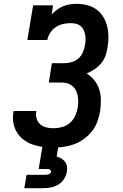

<svg xmlns="http://www.w3.org/2000/svg" viewBox="-20 -763 640 1003"><path d="M259 8Q231 8 203.5 4.5Q176 1 150.5 -8Q125 -17 104 -32.5Q83 -48 69 -70.5Q55 -93 50 -120Q45 -147 50 -175Q50 -177 50.5 -179Q51 -181 51 -183H170Q170 -182 169.5 -181Q169 -180 169 -179Q166 -161 171.5 -143Q177 -125 190.5 -113.5Q204 -102 222 -97.5Q240 -93 259 -93Q281 -93 303.5 -99Q326 -105 344 -120Q362 -135 372 -156.5Q382 -178 386 -200Q388 -215 388.5 -231.5Q389 -248 386 -263Q383 -278 376 -291.5Q369 -305 357 -314.5Q345 -324 330 -328Q315 -332 299 -332H235L251 -433H315Q335 -433 354.5 -438.5Q374 -444 389.5 -457.5Q405 -471 413 -490Q421 -509 424 -528Q427 -542 427 -556Q427 -570 424.5 -583Q422 -596 416 -608Q410 -620 400 -628Q390 -636 376.5 -639Q363 -642 349 -642Q329 -642 309 -637.5Q289 -633 271.5 -621.5Q254 -610 242.5 -592Q231 -574 227 -554H123L153 -735H257L250 -687Q262 -701 278 -712.5Q294 -724 311 -731Q328 -738 346 -740.5Q364 -743 381 -743Q409 -743 436 -736Q463 -729 484 -713.5Q505 -698 519 -675.5Q533 -653 539.5 -627Q546 -601 546.5 -573Q547 -545 542 -517Q539 -495 531.5 -473Q524 -451 509 -433Q494 -415 474 -401.5Q454 -388 433 -379Q456 -365 473 -343.5Q490 -322 498.5 -295.5Q507 -269 507 -240Q507 -211 503 -182Q498 -155 488.5 -128Q479 -101 461 -78Q443 -55 419 -37.5Q395 -20 368.5 -10Q342 0 314 4Q286 8 259 8ZM107 220 119 150H219Q227 150 236 146.5Q245 143 246 135Q246 135 246 135Q246 135 246 135Q247 131 245 127.5Q243 124 239.5 122.5Q236 121 232 120.5Q228 120 224 120H182L202 0H285L276 55Q289 58 300.5 65Q312 72 320 82.5Q328 93 330 107Q332 121 329 135Q326 154 314.5 172Q303 190 285 201Q267 212 247 216Q227 220 207 220Z"/></svg>

Font: Iosevka Curly Slab ExObl
Style: Bold
Weight: 700
Width: 7
Italic angle: -9°
Monospace: yes
Designer: Belleve Invis
Foundry: Belleve Invis
Version: Version 11.0.0; ttfautohint (v1.8.3)